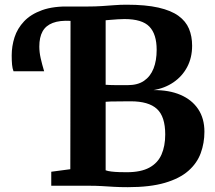

<svg xmlns="http://www.w3.org/2000/svg" viewBox="-20 -770 891 796"><path d="M510 6Q476.5 6 451.8 4.5Q427 3 402.5 1.5Q378 0 344 0H192.5V-58L271.5 -68.5L272.5 -743H343.5Q375 -743 401.8 -744.8Q428.5 -746.5 453.5 -748.5Q478.5 -750.5 504.5 -750.5Q584 -750.5 636.8 -738.5Q689.5 -726.5 720 -704.2Q750.5 -682 763.5 -650.8Q776.5 -619.5 776.5 -580.5Q776.5 -531 756 -492.2Q735.5 -453.5 699.2 -428.8Q663 -404 616 -396.5Q681 -397 728.2 -376.8Q775.5 -356.5 801.5 -317.8Q827.5 -279 827.5 -224Q827.5 -177 812.2 -135.2Q797 -93.5 761 -61.8Q725 -30 663.5 -12Q602 6 510 6ZM505.5 -56Q564 -56 599 -75Q634 -94 649.5 -129.2Q665 -164.5 665 -212.5Q665 -287 630.5 -318.5Q596 -350 522 -350Q510 -350 495.5 -349.8Q481 -349.5 466 -349.5Q451 -349.5 438.8 -349.2Q426.5 -349 418 -348V-64Q427 -60.5 442 -58.8Q457 -57 474 -56.5Q491 -56 505.5 -56ZM509.5 -417Q551 -417 577.2 -435Q603.5 -453 616.5 -485.8Q629.5 -518.5 629.5 -563.5Q629.5 -628.5 599.2 -659.8Q569 -691 496 -691Q484 -691 468.5 -690Q453 -689 439.2 -687.8Q425.5 -686.5 418 -686V-418.5Q426.5 -418 438.2 -417.5Q450 -417 462.8 -417Q475.5 -417 488 -417Q500.5 -417 509.5 -417ZM36 -474.5Q31.5 -486 30 -502Q28.5 -518 28.5 -540.5Q28.5 -578.5 40.2 -615.2Q52 -652 79.8 -681.5Q107.5 -711 154.8 -728Q202 -745 273 -743L279 -713.5L273 -683.5Q227.5 -686 198.8 -675Q170 -664 156.5 -639.8Q143 -615.5 143 -577Q143 -554 148.5 -529.2Q154 -504.5 163 -474.5Z"/></svg>

Font: Merriweather 24pt
Style: Bold
Weight: 700
Designer: Eben Sorkin
Foundry: Eben Sorkin
Version: Version 2.100